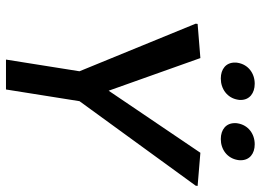

<svg xmlns="http://www.w3.org/2000/svg" viewBox="-135 -737 872 642"><g transform="rotate(90 301.0 -416.0)"><path d="M190 -775C189.2 -771.7 189.2 -768.3 189.2 -765C189.2 -735.8 210.8 -718.3 242.5 -718.3C277.5 -718.3 307.5 -740 313.3 -775C314.2 -778.3 314.2 -781.7 314.2 -785C314.2 -814.2 291.7 -831.7 260 -831.7C225 -831.7 195.8 -810 190 -775ZM392.5 -775C391.7 -771.7 391.7 -768.3 391.7 -765C391.7 -735.8 413.3 -718.3 445 -718.3C480 -718.3 509.2 -740 515 -775C515.8 -778.3 515.8 -781.7 515.8 -785C515.8 -814.2 494.2 -831.7 462.5 -831.7C427.5 -831.7 398.3 -810 392.5 -775ZM59.2 -634.2 218.3 -245.8 179.2 0H279.2L318.3 -245.8L600.8 -634.2L601.7 -640.8L490.8 -650L283.3 -343.3L174.2 -650L60 -640.8Z"/></g></svg>

Font: Boon Medium
Style: Italic
Weight: 500
Italic angle: -9°
Designer: Sungsit Sawaiwan
Foundry: FontUni
Version: Version 3.0